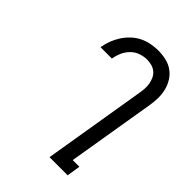

<svg xmlns="http://www.w3.org/2000/svg" viewBox="-218 -839 936 936"><g transform="rotate(45 250.0 -371.5)"><path d="M301 0 389 -532Q392 -549 393 -566Q394 -583 391 -599Q388 -615 381 -629.5Q374 -644 362 -654Q350 -664 334 -668.5Q318 -673 301 -673Q279 -673 256 -665Q233 -657 216 -639.5Q199 -622 189.5 -600.5Q180 -579 176 -556V-555H98V-557Q102 -581 111 -605Q120 -629 134 -651Q148 -673 167.5 -691.5Q187 -710 210 -721.5Q233 -733 258 -738Q283 -743 307 -743Q335 -743 362 -737Q389 -731 410 -716Q431 -701 445 -679Q459 -657 465.5 -631Q472 -605 471.5 -577Q471 -549 466 -521L391 -70H437L426 0Z"/></g></svg>

Font: Iosevka Fixed
Style: Italic
Weight: 400
Italic angle: -9°
Monospace: yes
Designer: Belleve Invis
Foundry: Belleve Invis
Version: Version 33.2.4